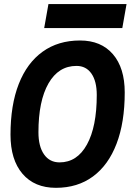

<svg xmlns="http://www.w3.org/2000/svg" viewBox="-20 -899 632 929"><path d="M250.5 9.8Q147 9.8 88.9 -58.1Q30.8 -126 30.8 -247.1Q30.8 -390.6 70.8 -492.7Q110.8 -594.7 186.3 -648.9Q261.7 -703.1 367.2 -703.1Q469.2 -703.1 526.4 -636.7Q583.5 -570.3 583.5 -451.7Q583.5 -306.6 543.9 -203.4Q504.4 -100.1 429.9 -45.2Q355.5 9.8 250.5 9.8ZM268.1 -113.3Q353 -113.3 400.6 -199.5Q448.2 -285.6 448.2 -439.5Q448.2 -505.9 422.4 -543Q396.5 -580.1 350.1 -580.1Q263.2 -580.1 214.6 -495.4Q166 -410.6 166 -259.3Q166 -190.4 193.1 -151.9Q220.2 -113.3 268.1 -113.3ZM193.8 -763.2 214.4 -879.4H592.3L571.8 -763.2Z"/></svg>

Font: Cascadia Mono
Style: Bold Italic
Weight: 700
Italic angle: -10°
Monospace: yes
Designer: Aaron Bell
Foundry: Saja Typeworks
Version: Version 2404.023; ttfautohint (v1.8.4)